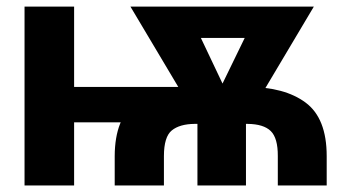

<svg xmlns="http://www.w3.org/2000/svg" viewBox="-20 -566 1083 586"><path d="M614.1 -300.6V-192.6H113.9V-300.6ZM206.2 -545.9V0H54.9V-545.9ZM480.3 0H330.1V-89.8Q330.6 -205.1 394.8 -252.9Q459 -300.7 573.6 -300.6H735.5Q848.3 -300.7 912.7 -252.9Q977.1 -205.1 977.1 -89.8V0H827.9V-89.8Q828.2 -144.6 806.4 -166Q784.6 -187.4 735.5 -187.9H573.6Q528.3 -187.4 504.3 -167.9Q480.4 -148.4 480.3 -89.8ZM854.5 -545.9V-450.2H478.9V-545.9ZM627.3 -245.5 773.4 -545.9H937.9L723.2 -185H643.6ZM547.7 -545.9 691.6 -242.6 672.7 -185H593L378.1 -545.9ZM730.7 -249V0H582.6V-249Z"/></svg>

Font: GitLab Sans
Style: Regular
Weight: 400
Designer: Rasmus Andersson
Foundry: Modifications by GitLab B.V., manufactured by rsms
Version: Version 4.000;git-c8fb6b7